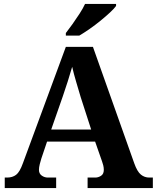

<svg xmlns="http://www.w3.org/2000/svg" viewBox="-20 -951 793 971"><path d="M4 0V-53H16Q43 -53 61.5 -67Q80 -81 96 -126L313 -714H450L659 -125Q674 -83 692.5 -68Q711 -53 735 -53H753V0H423V-53H462Q477 -53 491 -62Q505 -71 505 -92Q505 -104 502 -115.5Q499 -127 496 -135L461 -235H218L189 -149Q185 -137 181 -120.5Q177 -104 177 -92Q177 -73 191 -63Q205 -53 222 -53H264V0ZM239 -296H441L388 -460Q378 -494 365.5 -536Q353 -578 345 -613Q336 -581 323 -540.5Q310 -500 298 -465ZM313 -784Q328 -803 346.5 -829Q365 -855 382.5 -882Q400 -909 410 -931H567V-921Q558 -908 536.5 -888Q515 -868 488 -846Q461 -824 433 -804.5Q405 -785 381 -771H313Z"/></svg>

Font: Noto Serif Yezidi
Style: Bold
Weight: 700
Designer: Dalton Maag Ltd
Foundry: Dalton Maag Ltd
Version: Version 1.001; ttfautohint (v1.8.4.7-5d5b)